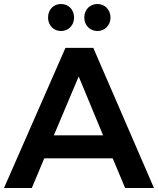

<svg xmlns="http://www.w3.org/2000/svg" viewBox="-21 -939 789 959"><path d="M284 -784C321 -784 349 -813 349 -851C349 -891 321 -919 284 -919C246 -919 219 -891 219 -851C219 -813 246 -784 284 -784ZM466 -784C502 -784 531 -813 531 -851C531 -891 502 -919 466 -919C428 -919 400 -891 400 -851C400 -813 428 -784 466 -784ZM542 -148 604 0H748L445 -700H306L-1 0H138L200 -148ZM494 -263H248L372 -557Z"/></svg>

Font: Montserrat_SPRD_medium Medium
Style: Regular
Weight: 400
Designer: Julieta Ulanovsky edited by Nelly Hempel
Foundry: Julieta Ulanovsky
Version: Version 4.000;PS 004.000;hotconv 1.0.88;makeotf.lib2.5.64775